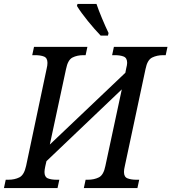

<svg xmlns="http://www.w3.org/2000/svg" viewBox="-44 -951 867 971"><path d="M-24 0 -15 -42H-2Q30 -42 54 -54Q78 -66 88 -112L192 -604Q196 -620 196 -633Q196 -658 178.5 -665Q161 -672 133 -672H119L128 -714H398L389 -672H378Q346 -672 322.5 -660Q299 -648 290 -602L208 -220L590 -583L594 -604Q599 -623 599 -633Q599 -658 581.5 -665Q564 -672 536 -672H523L532 -714H803L794 -672H781Q750 -672 725.5 -660Q701 -648 692 -602L587 -110Q583 -94 583 -81Q583 -56 601 -49Q619 -42 646 -42H660L651 0H380L389 -42H400Q432 -42 456 -54Q480 -66 489 -112L572 -499L191 -136L185 -110Q181 -91 181 -81Q181 -56 198 -49Q215 -42 243 -42H256L247 0ZM465 -771Q435 -802 400.5 -844.5Q366 -887 345 -921L348 -931H444Q454 -901 472 -858Q490 -815 505 -784L502 -771Z"/></svg>

Font: Noto Serif SemiCondensed
Style: Italic
Weight: 400
Width: 4
Italic angle: -12°
Designer: Monotype Design Team
Foundry: Monotype Imaging Inc.
Version: Version 2.013